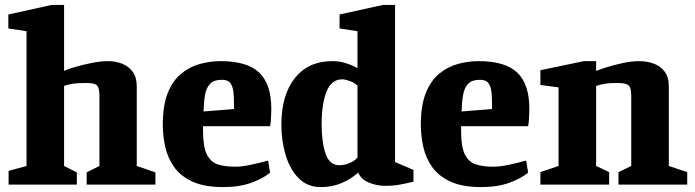

<svg xmlns="http://www.w3.org/2000/svg" viewBox="-20 -752 2830 782"><path d="M15 0V-56L88 -76V-625L14 -636V-693L191 -732H241V-463Q257 -471 288.5 -480Q320 -489 355.5 -496Q391 -503 419 -503Q451 -503 477.5 -492.5Q504 -482 520.5 -459.5Q537 -437 537 -400V-76L613 -50V0H333V-50L385 -76V-361Q385 -393 375.5 -403.5Q366 -414 332 -414Q293 -414 273.5 -410.5Q254 -407 241 -402V-76L293 -50V0Z M889 10Q812 10 763.5 -12.5Q715 -35 689 -72Q663 -109 653 -154Q643 -199 643 -244Q643 -322 663 -372.5Q683 -423 717.5 -451.5Q752 -480 794 -491.5Q836 -503 879 -503Q987 -503 1036 -456Q1085 -409 1085 -309Q1085 -304 1084.5 -290Q1084 -276 1083 -261Q1082 -246 1080 -238H807V-217Q807 -154 822.5 -123Q838 -92 867 -82.5Q896 -73 938 -73Q965 -73 1000 -80.5Q1035 -88 1072 -98L1080 -49Q1055 -27 1006 -8.5Q957 10 889 10ZM809 -298 933 -308V-328Q933 -352 931 -375Q929 -398 919 -412.5Q909 -427 884 -427Q851 -427 835.5 -410.5Q820 -394 815 -365Q810 -336 809 -298Z M1287 10Q1232 10 1196.5 -26Q1161 -62 1143.5 -120Q1126 -178 1126 -244Q1126 -365 1181 -434Q1236 -503 1333 -503Q1360 -503 1382.5 -496.5Q1405 -490 1419.5 -483Q1434 -476 1436 -474V-625L1363 -636V-693L1540 -732H1589V-92L1664 -60V-12Q1627 -3 1602 1Q1577 5 1551 5Q1514 5 1482 -8.5Q1450 -22 1439 -49Q1410 -23 1371.5 -6.5Q1333 10 1287 10ZM1362 -79Q1385 -79 1406.5 -89Q1428 -99 1436 -111V-403Q1426 -414 1406 -421.5Q1386 -429 1374 -429Q1330 -429 1310 -379Q1290 -329 1290 -246Q1290 -173 1306 -126Q1322 -79 1362 -79Z M1940 10Q1863 10 1814.5 -12.5Q1766 -35 1740 -72Q1714 -109 1704 -154Q1694 -199 1694 -244Q1694 -322 1714 -372.5Q1734 -423 1768.5 -451.5Q1803 -480 1845 -491.5Q1887 -503 1930 -503Q2038 -503 2087 -456Q2136 -409 2136 -309Q2136 -304 2135.5 -290Q2135 -276 2134 -261Q2133 -246 2131 -238H1858V-217Q1858 -154 1873.5 -123Q1889 -92 1918 -82.5Q1947 -73 1989 -73Q2016 -73 2051 -80.5Q2086 -88 2123 -98L2131 -49Q2106 -27 2057 -8.5Q2008 10 1940 10ZM1860 -298 1984 -308V-328Q1984 -352 1982 -375Q1980 -398 1970 -412.5Q1960 -427 1935 -427Q1902 -427 1886.5 -410.5Q1871 -394 1866 -365Q1861 -336 1860 -298Z M2181 0V-51L2255 -76V-396L2181 -406V-466L2358 -503H2408V-463Q2419 -468 2449 -477.5Q2479 -487 2515.5 -495Q2552 -503 2583 -503Q2615 -503 2642.5 -493Q2670 -483 2687 -460.5Q2704 -438 2704 -400V-76L2779 -51V0H2499V-51L2551 -76V-361Q2551 -396 2539.5 -405Q2528 -414 2493 -414Q2462 -414 2444.5 -411Q2427 -408 2408 -402V-76L2461 -51V0Z"/></svg>

Font: Manuale ExtraBold
Style: Regular
Weight: 800
Version: Version 1.002